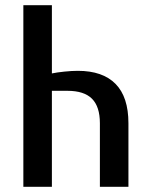

<svg xmlns="http://www.w3.org/2000/svg" viewBox="-20 -720 565 740"><path d="M180 -700V-437Q199 -441 228 -444Q257 -447 280 -447Q376 -447 425.5 -396.5Q475 -346 475 -245V0H365V-245Q365 -309 334.5 -339.5Q304 -370 240 -370H180V0H70V-700Z"/></svg>

Font: Cuprum SemiBold
Style: Regular
Weight: 600
Designer: Jovanny Lemonad
Foundry: Jovanny Lemonad
Version: Version 3.000